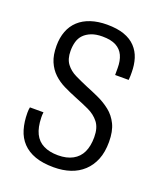

<svg xmlns="http://www.w3.org/2000/svg" viewBox="-109 -610 583 693"><g transform="rotate(20 183.0 -263.0)"><path d="M178 12Q136 12 106.5 1.5Q77 -9 58 -29Q39 -49 30.5 -77.5Q22 -106 22 -141Q22 -147 22.5 -152.5Q23 -158 24 -162H76Q75 -156 75 -151Q75 -146 75 -141Q76 -104 87.5 -80.5Q99 -57 122 -45.5Q145 -34 178 -34Q211 -34 234 -46.5Q257 -59 268 -82.5Q279 -106 279 -140Q279 -176 263 -196.5Q247 -217 221 -229Q195 -241 167 -252Q142 -262 118.5 -273.5Q95 -285 77 -302Q59 -319 48.5 -343.5Q38 -368 38 -404Q38 -435 47.5 -460Q57 -485 76 -502.5Q95 -520 122.5 -529Q150 -538 184 -538Q223 -538 250 -528.5Q277 -519 294 -501Q311 -483 318.5 -459Q326 -435 326 -406Q326 -400 326 -392.5Q326 -385 325 -377H273V-404Q273 -432 264 -451.5Q255 -471 235.5 -481.5Q216 -492 183 -492Q158 -492 140.5 -485Q123 -478 112 -466.5Q101 -455 96.5 -439Q92 -423 92 -404Q92 -373 106 -354.5Q120 -336 142.5 -325Q165 -314 191 -303Q216 -293 241 -281.5Q266 -270 287.5 -253Q309 -236 322 -209.5Q335 -183 335 -142Q335 -103 323.5 -74.5Q312 -46 291 -26.5Q270 -7 241.5 2.5Q213 12 178 12Z"/></g></svg>

Font: Archivo Condensed ExtraLight
Style: Regular
Weight: 250
Width: 3
Designer: Hector Gatti
Foundry: Omnibus-Type
Version: Version 2.001